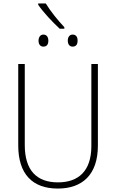

<svg xmlns="http://www.w3.org/2000/svg" viewBox="-20 -1086 674 1116"><path d="M246 -1066H202V-1058C233 -1013 284 -959 327 -919H354V-928C317 -967 274 -1020 246 -1066ZM232 -885C214 -885 204 -869 204 -849C204 -829 214 -815 232 -815C252 -815 261 -828 261 -849C261 -870 252 -885 232 -885ZM402 -885C384 -885 374 -870 374 -850C374 -829 384 -815 402 -815C423 -815 431 -829 431 -850C431 -870 423 -885 402 -885ZM549 -240V-714H511V-237C511 -92 436 -26 317 -26C194 -26 124 -95 124 -243V-714H86V-241C86 -75 168 10 316 10C456 10 549 -68 549 -240Z"/></svg>

Font: Noto Sans SemiCondensed ExtraLight
Style: Regular
Weight: 200
Width: 4
Designer: Monotype Design Team
Foundry: Monotype Imaging Inc.
Version: Version 2.013